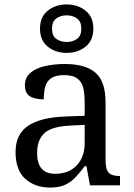

<svg xmlns="http://www.w3.org/2000/svg" viewBox="-20 -834 603 864"><path d="M205 10Q138 10 94 -29Q50 -68 50 -150Q50 -230 106.5 -268Q163 -306 278 -310L361 -313V-373Q361 -409 355 -436.5Q349 -464 329 -480Q309 -496 268 -496Q230 -496 210 -482Q190 -468 183.5 -443.5Q177 -419 177 -387Q135 -387 113.5 -401.5Q92 -416 92 -450Q92 -485 116.5 -506Q141 -527 182 -536.5Q223 -546 272 -546Q364 -546 409.5 -507Q455 -468 455 -373V-114Q455 -72 469 -57Q483 -42 517 -42H520V0H385L369 -86H361Q340 -58 320 -36.5Q300 -15 273.5 -2.5Q247 10 205 10ZM228 -52Q289 -52 325 -89.5Q361 -127 361 -191V-272L297 -269Q212 -265 179.5 -234.5Q147 -204 147 -145Q147 -52 228 -52ZM280 -596Q230 -596 195 -624Q160 -652 160 -705Q160 -758 195 -786Q230 -814 280 -814Q330 -814 365 -786Q400 -758 400 -705Q400 -652 365 -624Q330 -596 280 -596ZM280 -645Q307 -645 326.5 -659Q346 -673 346 -705Q346 -737 326.5 -751Q307 -765 280 -765Q253 -765 233.5 -751Q214 -737 214 -705Q214 -673 233.5 -659Q253 -645 280 -645Z"/></svg>

Font: Noto Serif Vithkuqi
Style: Regular
Weight: 400
Version: Version 1.005